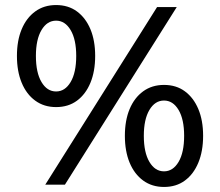

<svg xmlns="http://www.w3.org/2000/svg" viewBox="-20 -733 873 762"><path d="M202.6 -713Q251.1 -713 285.6 -687.5Q320 -662 338.9 -617Q357.7 -572 357.7 -511Q357.7 -450 338.9 -404.5Q320 -359 285.6 -333.5Q251.1 -308 202.6 -308Q154.8 -308 119.9 -333.5Q84.9 -359 66.1 -404.5Q47.2 -450 47.2 -511Q47.2 -572 66.1 -617.1Q84.9 -662.2 119.9 -687.6Q154.8 -713 202.6 -713ZM202.6 -651Q166.8 -651 144.7 -613.7Q122.5 -576.4 122.5 -511Q122.5 -444.8 144.7 -407.4Q166.8 -370 202.6 -370Q238.1 -370 260.3 -407.4Q282.5 -444.8 282.5 -511Q282.5 -576.4 260.3 -613.7Q238.1 -651 202.6 -651ZM159.6 0 603.4 -705H681.5L237.6 0ZM630.9 -396Q679.5 -396 713.9 -370.5Q748.4 -345 767.2 -300Q786.1 -255 786.1 -194Q786.1 -133 767.2 -87.5Q748.4 -42 713.9 -16.5Q679.5 9 630.9 9Q583.2 9 548.2 -16.5Q513.3 -42 494.4 -87.5Q475.6 -133 475.6 -194Q475.6 -255 494.4 -300.1Q513.3 -345.2 548.2 -370.6Q583.2 -396 630.9 -396ZM630.9 -334Q595.2 -334 573 -296.7Q550.8 -259.4 550.8 -194Q550.8 -127.8 573 -90.4Q595.2 -53 630.9 -53Q666.5 -53 688.7 -90.4Q710.8 -127.8 710.8 -194Q710.8 -259.4 688.7 -296.7Q666.5 -334 630.9 -334Z"/></svg>

Font: TikTok Sans Light
Style: Regular
Weight: 300
Version: Version 4.000